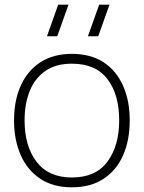

<svg xmlns="http://www.w3.org/2000/svg" viewBox="-20 -785 614 820"><path d="M287 15Q207 15 152 -21.5Q97 -58 68.5 -122.5Q40 -187 40 -271Q40 -356 69 -420Q98 -484 153.2 -519.5Q208.5 -555 287 -555Q367.5 -555 422.5 -518.8Q477.5 -482.5 505.8 -418.5Q534 -354.5 534 -271Q534 -185.5 505.5 -121.2Q477 -57 421.8 -21Q366.5 15 287 15ZM287 -27Q389 -27 439 -94.8Q489 -162.5 489 -271Q489 -381.5 438.8 -447.2Q388.5 -513 287 -513Q218.5 -513 173.8 -482Q129 -451 107 -396.5Q85 -342 85 -271Q85 -161 136.2 -94Q187.5 -27 287 -27ZM355.5 -630H399.5L447.5 -765H403.5ZM180.5 -630H224.5L272.5 -765H228.5Z"/></svg>

Font: Manrope Variable Light
Style: Regular
Weight: 200
Designer: Mikhail Sharanda
Foundry: Mikhail Sharanda
Version: Version 4.505